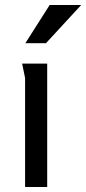

<svg xmlns="http://www.w3.org/2000/svg" viewBox="-20 -753 347 773"><path d="M81 -439Q81 -440 78 -453.5Q75 -467 72.5 -480.5Q70 -494 69 -497H170V0H81ZM180 -733H307L165 -579H82Z"/></svg>

Font: Rosario Medium
Style: Regular
Weight: 500
Version: Version 1.201